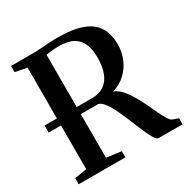

<svg xmlns="http://www.w3.org/2000/svg" viewBox="-169 -899 1024 1047"><g transform="rotate(-30 343.0 -375.0)"><path d="M31 0V-38.5L107.5 -51V-690L33.5 -704.5V-743H165Q195 -743 221.5 -745Q248 -747 273.5 -748.8Q299 -750.5 327.5 -750.5Q427.5 -750.5 486.8 -727.8Q546 -705 571.5 -661Q597 -617 597 -553.5Q597 -508.5 579.8 -465.8Q562.5 -423 528.8 -390.8Q495 -358.5 445.5 -344Q471 -335.5 492.8 -311.8Q514.5 -288 533.5 -256Q552.5 -224 568.8 -189.8Q585 -155.5 599.2 -125.2Q613.5 -95 626 -74.8Q638.5 -54.5 649.5 -50.5L685 -38V0H534.5Q523 0 509.5 -22Q496 -44 481 -79Q466 -114 449.8 -154Q433.5 -194 416.2 -231Q399 -268 380.5 -293.8Q362 -319.5 343 -325.5L30 -326V-370.5L328.5 -370Q372.5 -370 403.2 -390.2Q434 -410.5 449.8 -450.2Q465.5 -490 465.5 -548Q465.5 -597.5 451 -633Q436.5 -668.5 403 -687.5Q369.5 -706.5 312 -706.5Q293.5 -706.5 279 -705.2Q264.5 -704 253 -702.2Q241.5 -700.5 232 -699.5V-51L325 -38.5V0Z"/></g></svg>

Font: Merriweather 72pt SemiBold
Style: Regular
Weight: 600
Version: Version 2.100